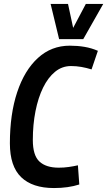

<svg xmlns="http://www.w3.org/2000/svg" viewBox="-20 -941 542 971"><path d="M253 10Q144 10 87 -45Q30 -100 30 -216Q30 -364 67 -475Q104 -586 172 -648Q240 -710 333 -710Q372 -710 407.5 -704Q443 -698 475 -684L443 -590Q417 -598 391.5 -602.5Q366 -607 339 -607Q294 -607 258.5 -578Q223 -549 198 -498Q173 -447 159.5 -379Q146 -311 146 -233Q146 -155 179.5 -124Q213 -93 277 -93Q303 -93 327.5 -96.5Q352 -100 374 -105L381 -8Q325 10 253 10ZM502 -921 401 -743H279L236 -921H324L350 -800L414 -921Z"/></svg>

Font: Georama SemiCondensed SemiBold
Style: Italic
Weight: 600
Width: 4
Italic angle: -9°
Designer: Jean-Baptiste Levee
Foundry: Production Type
Version: Version 1.000